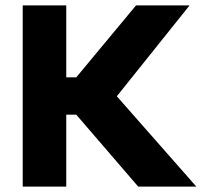

<svg xmlns="http://www.w3.org/2000/svg" viewBox="-20 -690 764 710"><path d="M64 -670V0H225V-266H262L491 0H706L412 -334L681 -670H483L262 -404H225V-670Z"/></svg>

Font: LT Wave Text Black
Style: Regular
Weight: 900
Designer: Daniel Lyons
Version: Version 2.5 (Glyphs App)